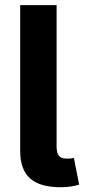

<svg xmlns="http://www.w3.org/2000/svg" viewBox="-20 -748 345 770"><path d="M224.1 2.9Q139.6 2.9 100.3 -32.7Q61 -68.4 61 -141.6V-727.5H207V-160.6Q207 -134.8 216.3 -123.3Q225.6 -111.8 248 -111.8Q258.8 -111.8 265.1 -112.5Q271.5 -113.3 276.4 -114.7L297.4 -7.3Q285.6 -3.9 266.6 -0.5Q247.6 2.9 224.1 2.9Z"/></svg>

Font: Inter 16pt
Style: Bold
Weight: 700
Version: Version 4.001;git-66647c0bb